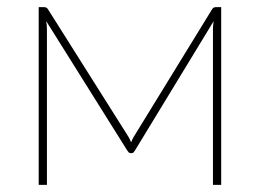

<svg xmlns="http://www.w3.org/2000/svg" viewBox="-20 -516 726 536"><path d="M597.5 -496V0H574.5V-434.5Q574.5 -439.5 575 -445.5Q575.5 -451.5 576.5 -457L356.5 -95.5Q355 -93 353 -90.8Q351 -88.5 347.5 -88.5H344Q341.5 -88.5 339.2 -90.8Q337 -93 335.5 -95.5L109 -457Q110 -451.5 110.5 -445.5Q111 -439.5 111 -434.5V0H88V-496H103.5Q110.5 -496 114 -490L339 -133.5Q341.5 -129.5 343 -125.8Q344.5 -122 346 -118.5Q347.5 -122 349 -125.8Q350.5 -129.5 353 -133.5L572 -490Q575.5 -496 582 -496Z"/></svg>

Font: Lato ExtraLight
Style: Regular
Weight: 275
Designer: Lukasz Dziedzic with Adam Twardoch and Botio Nikoltchev
Foundry: tyPoland Lukasz Dziedzic
Version: Version 2.015; 2015-08-06; http://www.latofonts.com/